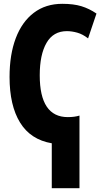

<svg xmlns="http://www.w3.org/2000/svg" viewBox="-20 -745 540 1005"><path d="M251 240V5Q140 -14 85 -103.5Q30 -193 30 -342Q30 -459 62.5 -545Q95 -631 157 -678Q219 -725 306 -725Q365 -725 406 -712.5Q447 -700 485 -674L441 -544Q413 -566 384.5 -574Q356 -582 330 -582Q259 -582 223.5 -520.5Q188 -459 188 -351Q188 -132 335 -132Q370 -132 396 -140V240Z"/></svg>

Font: Noto Sans Mono ExtraCondensed Black
Style: Regular
Weight: 900
Width: 2
Designer: Monotype Design Team
Foundry: Monotype Imaging Inc.
Version: Version 2.014